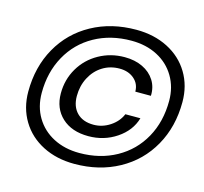

<svg xmlns="http://www.w3.org/2000/svg" viewBox="-110 -861 1086 1023"><g transform="rotate(15 433.0 -350.0)"><path d="M48 -271Q48 -407 108 -513.5Q168 -620 275.5 -679Q383 -738 520 -738Q618 -738 694.5 -699Q771 -660 813.5 -589.5Q856 -519 856 -429Q856 -293 796 -186.5Q736 -80 628.5 -21Q521 38 384 38Q286 38 209.5 -1Q133 -40 90.5 -110.5Q48 -181 48 -271ZM786 -417Q786 -492 751 -551Q716 -610 653.5 -642.5Q591 -675 510 -675Q396 -675 307 -625.5Q218 -576 168.5 -486.5Q119 -397 119 -283Q119 -207 154 -148.5Q189 -90 251.5 -57.5Q314 -25 395 -25Q509 -25 598 -74.5Q687 -124 736.5 -213Q786 -302 786 -417ZM218 -307Q218 -383 255 -446Q292 -509 356.5 -545Q421 -581 498 -581Q554 -581 597 -560.5Q640 -540 663.5 -503Q687 -466 685 -418H599Q599 -461 567.5 -488Q536 -515 487 -515Q435 -515 393.5 -489Q352 -463 328 -417Q304 -371 304 -315Q304 -257 337 -223.5Q370 -190 429 -190Q477 -190 519 -217.5Q561 -245 579 -288H662Q641 -216 572.5 -170Q504 -124 418 -124Q326 -124 272 -174Q218 -224 218 -307Z"/></g></svg>

Font: Fahkwang SemiBold
Style: Italic
Weight: 600
Italic angle: -10°
Version: Version 1.000; ttfautohint (v1.6)